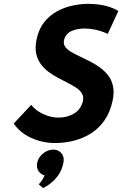

<svg xmlns="http://www.w3.org/2000/svg" viewBox="-20 -730 634 996"><path d="M181 226 204 246Q203 246 216 239Q229 232 248 216.5Q267 201 284.5 175.5Q302 150 309 114Q315 86 299.5 66Q284 46 257 46Q228 46 203.5 66Q179 86 173 114Q168 138 179 156Q190 174 211 180Q206 192 199.5 203Q193 214 181 226ZM539 -554 594 -673Q573 -686 547 -694.5Q521 -703 493 -706.5Q465 -710 437 -710Q398 -710 356 -701Q314 -692 275.5 -671Q237 -650 209 -614.5Q181 -579 170 -527Q161 -484 167.5 -453Q174 -422 191 -398.5Q208 -375 231.5 -357.5Q255 -340 281.5 -326Q308 -312 332.5 -299.5Q357 -287 376.5 -274Q396 -261 405.5 -244Q415 -227 410 -205Q405 -184 393.5 -168Q382 -152 365 -141.5Q348 -131 327.5 -125.5Q307 -120 285 -120Q256 -120 229.5 -128.5Q203 -137 180.5 -151.5Q158 -166 142 -186L51 -89Q74 -56 107 -34Q140 -12 181 0Q222 12 265 12Q315 12 363 0Q411 -12 452 -38Q493 -64 522 -105.5Q551 -147 564 -207Q573 -249 566.5 -281.5Q560 -314 542 -337.5Q524 -361 499.5 -379Q475 -397 447.5 -411Q420 -425 394.5 -437Q369 -449 348.5 -461Q328 -473 318 -487.5Q308 -502 312 -521Q316 -539 326.5 -551Q337 -563 352 -569.5Q367 -576 384 -579Q401 -582 417 -582Q440 -582 461 -578.5Q482 -575 501.5 -569Q521 -563 539 -554Z"/></svg>

Font: Advent Pro ExtraBold
Style: Italic
Weight: 800
Italic angle: -12°
Version: Version 3.000